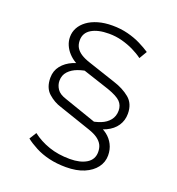

<svg xmlns="http://www.w3.org/2000/svg" viewBox="-141 -819 944 1023"><g transform="rotate(20 330.5 -307.0)"><path d="M392 -152 374 -184Q411 -188 441.5 -200Q472 -212 490 -234.5Q508 -257 508 -289Q508 -319 488.5 -339Q469 -359 415 -378L245 -434Q223 -441 202.5 -453.5Q182 -466 165.5 -484Q149 -502 139.5 -524Q130 -546 130 -570Q130 -598 143 -622Q156 -646 181 -664.5Q206 -683 242 -693.5Q278 -704 323 -704Q370 -704 411 -693.5Q452 -683 485 -666.5Q518 -650 542 -634L516 -590Q492 -608 461 -623Q430 -638 394.5 -647.5Q359 -657 320 -657Q258 -657 221.5 -635Q185 -613 185 -571Q185 -547 195 -530Q205 -513 225 -500Q245 -487 276 -477L432 -425Q486 -408 523 -377.5Q560 -347 560 -290Q560 -252 540 -222Q520 -192 481.5 -174Q443 -156 392 -152ZM346 90Q294 90 250 79.5Q206 69 171 50.5Q136 32 112 13L137 -27Q178 5 231.5 23.5Q285 42 351 42Q410 42 445.5 20Q481 -2 481 -44Q481 -68 472 -85Q463 -102 444.5 -115.5Q426 -129 394 -140L212 -202Q172 -214 139 -243.5Q106 -273 106 -330Q106 -369 129 -398Q152 -427 191 -443.5Q230 -460 280 -464L299 -432Q261 -429 229 -417.5Q197 -406 177 -384.5Q157 -363 157 -331Q157 -307 171.5 -285Q186 -263 225 -251L433 -179Q461 -171 485 -152.5Q509 -134 523 -106.5Q537 -79 537 -45Q537 -7 514 23.5Q491 54 448.5 72Q406 90 346 90Z"/></g></svg>

Font: Lexend Exa ExtraLight
Style: Regular
Weight: 250
Designer: Bonnie Shaver-Troup, Thomas Jockin
Foundry: Lexend
Version: Version 1.007